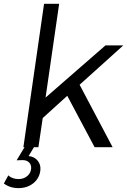

<svg xmlns="http://www.w3.org/2000/svg" viewBox="-22 -762 658 994"><path d="M-2 188 21 146Q41.5 165 74.2 165Q100.6 165 118.7 149.9Q136.7 134.8 139.2 111.8Q141.1 91.8 128.9 79.3Q116.7 66.9 95.2 66.9L64 67.9L105 0H99.1L206.1 -742.2H284.2L213.9 -256.8L523.9 -526.9H616.2L390.1 -323.2L561 0H467.8L326.2 -266.1L199.2 -150.9L176.8 0H153.8L126 45.9Q155.8 48.8 172.9 69.6Q189.9 90.3 187 119.1Q182.6 160.6 150.9 186.3Q119.1 211.9 73.2 211.9Q30.3 211.9 -2 188Z"/></svg>

Font: Trueno Light
Style: Italic
Weight: 300
Designer: Julieta Ulanovsky
Foundry: Julieta Ulanovsky
Version: Version 3.001b | FøM Fix